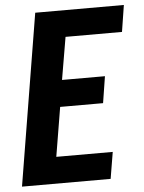

<svg xmlns="http://www.w3.org/2000/svg" viewBox="-53 -777 614 820"><g transform="rotate(-5 254.5 -367.5)"><path d="M8 0 129 -735H509L491 -621H249L218 -439H402L384 -325H200L165 -114H407L388 0Z"/></g></svg>

Font: Iosevka Heavy Oblique
Style: Regular
Weight: 900
Italic angle: -9°
Monospace: yes
Designer: Belleve Invis
Foundry: Belleve Invis
Version: Version 32.5.0; ttfautohint (v1.8.4)